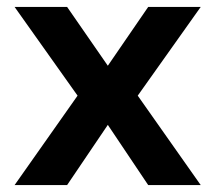

<svg xmlns="http://www.w3.org/2000/svg" viewBox="-20 -532 619 552"><path d="M22 0 203 -257 22 -512H173L290 -343L406 -512H557L376 -257L557 0H406L290 -173L173 0Z"/></svg>

Font: DM Sans 12pt ExtraBold
Style: Regular
Weight: 800
Version: Version 4.004;gftools[0.9.30]